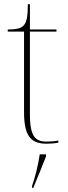

<svg xmlns="http://www.w3.org/2000/svg" viewBox="-20 -677 326 918"><path d="M202 10C220 10 238 9 259 5V-5C238 -1 223 0 201 0C145 0 123 -31 123 -132V-526H250V-536H123V-657H113C113 -602 109 -570 91 -553C77 -540 54 -536 17 -536V-526H95V-141C95 -30 125 10 202 10ZM133 213V221H139C157 179 183 115 200 71V61H170C164 106 146 178 133 213Z"/></svg>

Font: Noto Serif Display Thin
Style: Regular
Weight: 100
Designer: Monotype Design Team
Foundry: Monotype Imaging Inc.
Version: Version 2.009